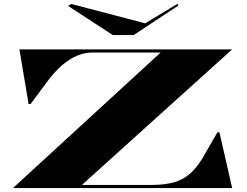

<svg xmlns="http://www.w3.org/2000/svg" viewBox="-20 -960 1261 980"><path d="M46 0 800 -692H452Q414 -692 375.5 -676.5Q337 -661 297.5 -627.5Q258 -594 217 -538L136 -429H126L79 -708H1165L398 -16H753Q820 -16 868.5 -29.5Q917 -43 955 -78Q993 -113 1027 -176L1090 -285H1100L1165 0ZM885 -940 891 -932 662 -781H556L327 -930L343 -940L721 -841Z"/></svg>

Font: Kalnia Expanded Medium
Style: Regular
Weight: 500
Width: 7
Designer: Frida Medrano
Foundry: Frida Medrano
Version: Version 1.105